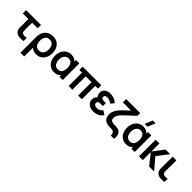

<svg xmlns="http://www.w3.org/2000/svg" viewBox="349 -2478 4393 4393"><g transform="rotate(45 2545.5 -281.0)"><path d="M337 4Q263.5 -8 228 -64Q221.5 -75 217 -87.5Q212.5 -100 210 -109Q207.5 -118 206.5 -134.8Q205.5 -151.5 205.2 -159Q205 -166.5 205.2 -189.2Q205.5 -212 205.5 -220.5V-433H25V-540H506.5V-433H326V-227.5Q326 -223 326 -213.2Q326 -203.5 326 -199.5Q326 -195.5 326 -187.5Q326 -179.5 326.5 -175.8Q327 -172 327.5 -165.5Q328 -159 328.8 -155.2Q329.5 -151.5 330.5 -146.5Q331.5 -141.5 333.2 -137.5Q335 -133.5 337 -130Q355 -100.5 396 -97Q435.5 -93.5 484.5 -101V0Q454.5 8 413 9.2Q371.5 10.5 337 4Z M744 240H622.5V-232Q622.5 -301 629 -336Q645.5 -438 714 -496.5Q782.5 -555 887.5 -555Q1008.5 -555 1078.8 -477.8Q1149 -400.5 1149 -272Q1149 -189 1118.5 -124.5Q1087 -58.5 1031 -21.8Q975 15 900 15Q852.5 15 811.8 -0.8Q771 -16.5 744 -44ZM884.5 -93Q953.5 -93 990.8 -139.2Q1028 -185.5 1028 -271Q1028 -354 991 -400.5Q954 -447 884.5 -447Q836.5 -447 804.5 -425Q743 -382 743 -270.5Q743 -185 779.5 -139Q816 -93 884.5 -93Z M1478 15Q1401.5 15 1345.5 -22.5Q1289.5 -60 1259.2 -124.5Q1229 -189 1229 -270Q1229 -351.5 1260 -416.5Q1292 -482 1348.8 -518.5Q1405.5 -555 1481.5 -555Q1541 -555 1586.5 -530.2Q1632 -505.5 1659.5 -461L1641 -435.5V-540H1747.5V0H1641V-105.5L1659.5 -80.5Q1632 -35.5 1584.8 -10.2Q1537.5 15 1478 15ZM1496.5 -93Q1563.5 -93 1596.5 -139.5Q1629.5 -186 1629.5 -270Q1629.5 -353 1597 -400Q1564.5 -447 1498 -447Q1452.5 -447 1421.5 -425.5Q1356.5 -380.5 1356.5 -269.5Q1356.5 -221 1371 -180.5Q1403 -93 1496.5 -93Z M2061 0H1941V-433H1854V-540H2456V-433H2369V0H2249V-433H2061Z M2751 15Q2654.5 15 2593.5 -32Q2532.5 -79 2532.5 -159.5Q2532.5 -207.5 2555 -244.2Q2577.5 -281 2619 -298L2617 -259Q2549.5 -317 2549.5 -394Q2549.5 -468.5 2603 -511.8Q2656.5 -555 2747.5 -555Q2809 -555 2865 -532.2Q2921 -509.5 2966 -468.5L2898 -386.5Q2827 -443 2753.5 -443Q2718 -443 2695.8 -428.5Q2673.5 -414 2673.5 -383Q2673.5 -360 2688.2 -347Q2703 -334 2724.8 -330Q2746.5 -326 2780 -326H2820V-230.5H2780Q2750.5 -230.5 2719 -228Q2688 -225 2671.8 -212.2Q2655.5 -199.5 2655.5 -171.5Q2655.5 -138 2681.8 -118Q2708 -98 2753 -98Q2836.5 -98 2896 -170L2991 -106.5Q2955 -49.5 2891.5 -17.2Q2828 15 2751 15Z M3529 120H3423.5Q3424 95 3420.2 76Q3416.5 57 3410.8 44.5Q3405 32 3393.2 23.2Q3381.5 14.5 3371.5 10Q3361.5 5.5 3343.2 3.2Q3325 1 3312.5 0.5Q3300 0 3277.5 0Q3168 0 3110.5 -47Q3053 -94 3053 -198Q3053 -242 3065.5 -281.5Q3089 -359.5 3196 -469.5Q3248.5 -522 3349.5 -613H3083V-720H3535.5V-631.5Q3513 -610.5 3485.5 -584Q3456.5 -556.5 3451 -551.5Q3438 -539.5 3418 -521Q3398 -502.5 3366.2 -473.2Q3334.5 -444 3310 -421.5Q3261 -375 3233.5 -340Q3180.5 -272.5 3180.5 -209.5Q3180.5 -165 3201.5 -144.5Q3220.5 -125.5 3254.2 -119Q3288 -112.5 3341 -112.5Q3399 -112.5 3439 -99Q3493.5 -79.5 3518.2 -23Q3543 33.5 3529 120Z M3952 -802.5 3875 -617.5H3783.5L3860.5 -802.5ZM3808 15Q3731.5 15 3675.5 -22.5Q3619.5 -60 3589.2 -124.5Q3559 -189 3559 -270Q3559 -351.5 3590 -416.5Q3622 -482 3678.8 -518.5Q3735.5 -555 3811.5 -555Q3871 -555 3916.5 -530.2Q3962 -505.5 3989.5 -461L3971 -435.5V-540H4077.5V0H3971V-105.5L3989.5 -80.5Q3962 -35.5 3914.8 -10.2Q3867.5 15 3808 15ZM3826.5 -93Q3893.5 -93 3926.5 -139.5Q3959.5 -186 3959.5 -270Q3959.5 -353 3927 -400Q3894.5 -447 3828 -447Q3782.5 -447 3751.5 -425.5Q3686.5 -380.5 3686.5 -269.5Q3686.5 -221 3701 -180.5Q3733 -93 3826.5 -93Z M4339.5 0H4216.5L4217.5 -540H4339.5V-280L4537 -540H4687.5L4478 -270L4705.5 0H4546L4339.5 -260Z M4897 4Q4824 -8 4788.5 -64Q4781.5 -75 4777 -87.2Q4772.5 -99.5 4770.2 -109Q4768 -118.5 4766.8 -134.5Q4765.5 -150.5 4765.5 -159Q4765.5 -167.5 4765.8 -189.2Q4766 -211 4766 -220.5V-540H4886V-227.5Q4886 -223 4886 -213.2Q4886 -203.5 4886 -199.5Q4886 -195.5 4886 -187.5Q4886 -179.5 4886.5 -175.8Q4887 -172 4887.5 -165.5Q4888 -159 4888.8 -155.2Q4889.5 -151.5 4890.5 -146.5Q4891.5 -141.5 4893.2 -137.5Q4895 -133.5 4897 -130Q4915.5 -100.5 4956 -97Q4996 -93 5044.5 -101V0Q5013 8.5 4970 9.2Q4927 10 4897 4Z"/></g></svg>

Font: Vortex Mix
Style: Bold
Weight: 700
Designer: Mikhail Sharanda
Foundry: Mikhail Sharanda
Version: Version 4.504;Glyphs 3.1.2 (3151)